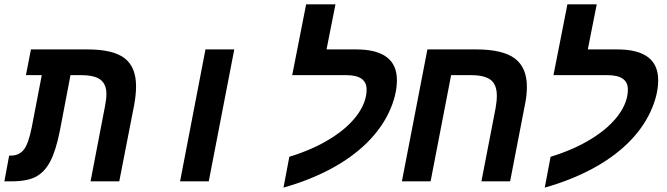

<svg xmlns="http://www.w3.org/2000/svg" viewBox="-43 -833 3063 882"><path d="M148.9 -487.8H76.2L99.1 -606H358.9Q477.1 -606 529.5 -565.4Q582 -524.9 582 -437Q582 -397.9 573.2 -350.1L504.9 0H373L439.9 -348.1Q445.8 -377.9 445.8 -400.9Q445.8 -445.8 418.7 -466.8Q391.6 -487.8 328.1 -487.8H280.8L231.9 -231.9Q213.9 -141.6 188.2 -92.3Q162.6 -43 122.6 -21.5Q82.5 0 9.8 0H-22.9L-1 -118.2H6.8Q44.4 -118.2 66.2 -145.3Q87.9 -172.4 103 -249Z M900.9 -606H1033.2L916 0H784.2Z M1641.1 -421.9Q1641.1 -487.8 1547.4 -487.8H1299.3L1363.3 -813H1498L1457 -606H1592.3Q1780.3 -606 1780.3 -464.8Q1780.3 -396 1744.6 -319.1Q1709 -242.2 1641.1 -175.5Q1573.2 -108.9 1476.1 -56.9Q1378.9 -4.9 1259.3 28.8L1286.1 -112.8Q1393.1 -145.5 1473.6 -195.3Q1554.2 -245.1 1597.7 -304.4Q1641.1 -363.8 1641.1 -421.9Z M2239.3 -393.1Q2239.3 -445.3 2210.4 -466.6Q2181.6 -487.8 2121.1 -487.8H2029.3L1935.1 0H1803.2L1920.4 -606H2144.5Q2266.1 -606 2321.8 -564.5Q2377.4 -522.9 2377.4 -434.1Q2377.4 -393.6 2368.2 -351.1L2300.3 0H2168.5L2233.4 -335Q2239.3 -367.7 2239.3 -393.1Z M2841.3 -421.9Q2841.3 -487.8 2747.6 -487.8H2499.5L2563.5 -813H2698.2L2657.2 -606H2792.5Q2980.5 -606 2980.5 -464.8Q2980.5 -396 2944.8 -319.1Q2909.2 -242.2 2841.3 -175.5Q2773.4 -108.9 2676.3 -56.9Q2579.1 -4.9 2459.5 28.8L2486.3 -112.8Q2593.3 -145.5 2673.8 -195.3Q2754.4 -245.1 2797.9 -304.4Q2841.3 -363.8 2841.3 -421.9Z"/></svg>

Font: Cousine
Style: Bold Italic
Weight: 700
Italic angle: -12°
Monospace: yes
Designer: Steve Matteson
Foundry: Ascender Corporation
Version: Version 1.20